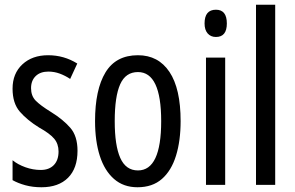

<svg xmlns="http://www.w3.org/2000/svg" viewBox="-20 -780 1245 810"><path d="M307 -144Q307 -70 267 -30Q227 10 155 10Q118 10 87 1.5Q56 -7 33 -20V-104Q55 -86 87 -74.5Q119 -63 152 -63Q187 -63 207 -83.5Q227 -104 227 -141Q227 -173 208.5 -195Q190 -217 145 -242Q95 -273 64 -308.5Q33 -344 33 -406Q33 -470 74.5 -508.5Q116 -547 183 -547Q250 -547 306 -512L276 -447Q255 -461 232 -469.5Q209 -478 184 -478Q150 -478 130.5 -459Q111 -440 111 -408Q111 -376 130 -356Q149 -336 196 -307Q246 -276 276.5 -241Q307 -206 307 -144Z M742 -269Q742 -186 722.5 -123Q703 -60 663 -25Q623 10 560 10Q501 10 461 -25Q421 -60 401 -122.5Q381 -185 381 -269Q381 -402 425 -474.5Q469 -547 562 -547Q648 -547 695 -476.5Q742 -406 742 -269ZM464 -269Q464 -166 487.5 -113.5Q511 -61 562 -61Q660 -61 660 -269Q660 -476 562 -476Q510 -476 487 -424.5Q464 -373 464 -269Z M891 -739Q937 -739 937 -681Q937 -624 891 -624Q869 -624 856 -639Q843 -654 843 -681Q843 -739 891 -739ZM930 -537V0H849V-537Z M1141 0H1060V-760H1141Z"/></svg>

Font: Noto Sans Khmer UI ExtraCondensed
Style: Regular
Weight: 400
Width: 2
Designer: Danh Hong and the Monotype Design Team
Foundry: Monotype Imaging Inc.
Version: Version 2.002; ttfautohint (v1.8.4.7-5d5b)